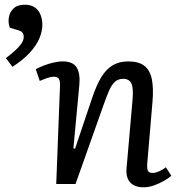

<svg xmlns="http://www.w3.org/2000/svg" viewBox="-20 -782 762 816"><path d="M708 -35Q697 -25 677 -13.5Q657 -2 634.5 6Q612 14 591 14Q552 14 533 -7Q514 -28 518 -69L543 -354Q548 -407 538.5 -427Q529 -447 504 -447Q482 -447 468 -434Q454 -421 443 -395.5Q432 -370 418 -330L301 0H219L235 -416Q236 -438 230 -447Q224 -456 208 -456Q198 -456 184 -451.5Q170 -447 149 -438L132 -488Q143 -494 162.5 -502Q182 -510 204.5 -515.5Q227 -521 247 -521Q290 -521 306 -495Q322 -469 317 -419L292 -152L299 -150L372 -367Q390 -420 410.5 -454Q431 -488 459 -504.5Q487 -521 525 -521Q570 -521 594 -502Q618 -483 625.5 -444.5Q633 -406 628 -348L606 -90Q604 -66 608.5 -56.5Q613 -47 629 -47Q640 -47 655.5 -53.5Q671 -60 685 -71ZM33 -498 5 -535Q21 -547 38.5 -562Q56 -577 68.5 -593.5Q81 -610 81 -626Q81 -634 76.5 -641.5Q72 -649 59 -653L22 -664Q14 -684 17.5 -707Q21 -730 37.5 -746Q54 -762 85 -762Q112 -762 128.5 -750Q145 -738 152.5 -718.5Q160 -699 160 -678Q160 -648 147 -618Q134 -588 106.5 -558Q79 -528 33 -498Z"/></svg>

Font: Literata
Style: Italic
Weight: 400
Italic angle: -2°
Designer: Latin by Veronika Burian and Jose Scaglione. Greek by Irene Vlachou. Cyrillic by Vera Evstafieva
Foundry: TypeTogether
Version: Version 3.103;gftools[0.9.29]